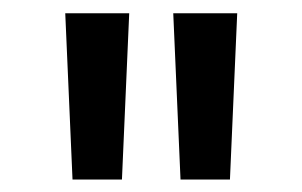

<svg xmlns="http://www.w3.org/2000/svg" viewBox="-20 -748 466 296"><path d="M91.8 -471.2 80.6 -727.5H179.2L168 -471.2ZM258.3 -471.2 247.1 -727.5H345.7L334.5 -471.2Z"/></svg>

Font: Inter Display Medium
Style: Regular
Weight: 500
Designer: Rasmus Andersson
Foundry: rsms
Version: Version 4.001;git-9221beed3